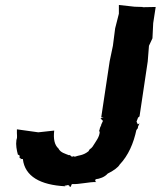

<svg xmlns="http://www.w3.org/2000/svg" viewBox="-20 -736 646 772"><path d="M281 -106 275 -108C275 -105 272 -110 270 -105C258 -116 259 -112 257 -112C243 -118 223 -122 215 -139C199 -153 194 -178 198 -211L134 -204L48 -216C47 -191 51 -185 46 -173C43 -153 47 -133 52 -114C56 -113 60 -113 59 -105C59 -105 56 -98 66 -100C55 -92 67 -99 72 -96C80 -27 142 8 243 13C239 10 239 7 245 11C245 9 259 4 261 16C257 9 257 14 263 16C268 10 266 6 270 4C297 6 339 -5 367 -4C357 -10 369 -17 363 -15C381 -17 401 -24 413 -38C436 -49 456 -64 461 -74C496 -111 517 -159 529 -216C530 -206 529 -220 534 -219L535 -227L541 -240L534 -236L529 -247L535 -263L541 -268L574 -489L579 -552L593 -582L596 -643L606 -708L554 -707L553 -708L521 -709L458 -716V-681L443 -622L434 -552L421 -490L387 -264H397L384 -260L394 -250L387 -235V-233L382 -222C380 -209 376 -210 381 -206C380 -185 367 -170 352 -146C344 -135 341 -140 336 -128C314 -110 296 -112 281 -106Z"/></svg>

Font: Asimov Print
Style: DIt
Weight: 250
Width: 0
Designer: Google
Version: Version 2.000980: 2014